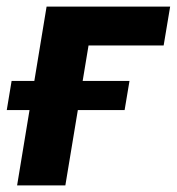

<svg xmlns="http://www.w3.org/2000/svg" viewBox="-36 -559 533 579"><path d="M477.1 -539.1 457.5 -421.9H231L161.1 0H15.6L104.5 -539.1ZM-15.6 -227.1 -1 -314.9H354.5L339.8 -227.1Z"/></svg>

Font: Inter 18pt
Style: Bold Italic
Weight: 700
Italic angle: -9.3988°
Designer: Rasmus Andersson
Foundry: rsms
Version: Version 4.001;git-66647c0bb